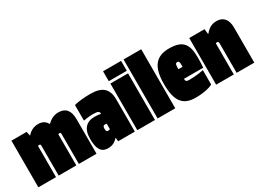

<svg xmlns="http://www.w3.org/2000/svg" viewBox="-31 -1188 2375 1761"><g transform="rotate(-30 1156.5 -307.5)"><path d="M14 0H201V-330C206 -332 211 -333 217 -333C227 -333 229 -326 229 -313V0H416V-330C421 -332 426 -333 432 -333C442 -333 443 -326 443 -313V0H630V-367C630 -459 591 -504 515 -504C471 -504 431 -485 398 -451H395C376 -487 345 -504 301 -504C256 -504 219 -486 188 -451H184L175 -494H14Z M647 -146C647 -38 678 10 749 10C800 10 829 -12 853 -38H855L859 0H1036V-341C1036 -452 982 -504 854 -504C793 -504 728 -498 682 -486V-321C714 -326 741 -331 786 -331C839 -331 849 -320 849 -297V-296C832 -300 810 -303 786 -303C696 -303 647 -253 647 -146ZM808 -162C808 -185 814 -194 830 -194C836 -194 842 -193 849 -192V-134C843 -131 836 -129 829 -129C811 -129 808 -139 808 -162Z M1060 -520H1251V-625H1060ZM1062 0H1249V-494H1062Z M1464 0V-625H1277V0Z M1858 -25V-177C1839 -172 1777 -161 1707 -161C1675 -161 1668 -169 1668 -194H1872C1875 -231 1876 -255 1876 -302C1876 -435 1839 -504 1687 -504C1546 -504 1485 -421 1485 -245C1485 -67 1538 10 1677 10C1772 10 1838 -11 1858 -25ZM1691 -358C1709 -358 1712 -344 1712 -319V-296H1668C1668 -336 1668 -358 1691 -358Z M1897 0H2084V-330C2089 -332 2094 -333 2099 -333C2111 -333 2114 -325 2114 -311V0H2301V-373C2301 -461 2258 -504 2190 -504C2137 -504 2101 -480 2070 -441H2065L2059 -494H1897Z"/></g></svg>

Font: Blinker Headline
Style: Regular
Weight: 900
Width: 4
Designer: Juergen Huber
Foundry: supertype
Version: Version 1.015;PS 1.15;hotconv 1.0.88;makeotf.lib2.5.647800